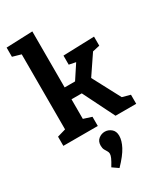

<svg xmlns="http://www.w3.org/2000/svg" viewBox="-262 -880 1119 1303"><g transform="rotate(-30 297.0 -228.5)"><path d="M16 0V-72L99 -96L82 -70V-692L93 -676L16 -698V-770L222 -778V-318L199 -339H327L293 -323L383 -460L393 -445L323 -459V-530L567 -538V-467L483 -448L521 -469L398 -287L400 -323L532 -74L511 -92L587 -71V0H425L298 -255L318 -246H199L222 -255V-70L208 -97L286 -72V0ZM271 321 225 289Q247 253 255 234.5Q263 216 263 204Q263 192 256.5 182Q250 172 243 159Q236 146 236 126Q236 92 258 74.5Q280 57 307 57Q334 57 356.5 75.5Q379 94 379 130Q379 167 355 213Q331 259 271 321Z"/></g></svg>

Font: Bitter Thin
Style: Bold
Weight: 700
Version: Version 3.021